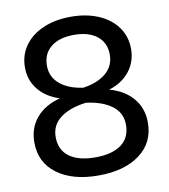

<svg xmlns="http://www.w3.org/2000/svg" viewBox="-82 -790 763 866"><g transform="rotate(-10 300.0 -356.5)"><path d="M560 -190Q560 -98 489.5 -45.5Q419 7 300 7Q181 7 110.5 -45.5Q40 -98 40 -190Q40 -256 79 -302Q118 -348 188 -366Q126 -386 91.5 -429Q57 -472 57 -530Q57 -587 88 -630Q119 -673 174 -696.5Q229 -720 300 -720Q371 -720 426 -696.5Q481 -673 512 -630Q543 -587 543 -530Q543 -472 509 -428.5Q475 -385 414 -366Q483 -347 521.5 -301Q560 -255 560 -190ZM300 -395Q366 -404 405 -436.5Q444 -469 444 -521Q444 -576 405.5 -606.5Q367 -637 300 -637Q233 -637 194.5 -606.5Q156 -576 156 -521Q156 -469 195 -436.5Q234 -404 300 -395ZM461 -197Q461 -252 417.5 -284.5Q374 -317 300 -326Q226 -317 182.5 -284.5Q139 -252 139 -197Q139 -138 181 -107Q223 -76 300 -76Q377 -76 419 -107Q461 -138 461 -197Z"/></g></svg>

Font: Muli SemiBold
Style: Regular
Weight: 600
Designer: Vernon Adams
Foundry: Vernon Adams
Version: Version 2.000